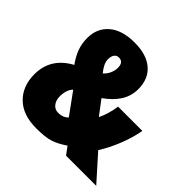

<svg xmlns="http://www.w3.org/2000/svg" viewBox="-183 -897 1080 1080"><g transform="rotate(45 357.5 -356.5)"><path d="M498 -552Q498 -497 469.5 -452.5Q441 -408 387 -370L452 -284Q477 -334 487 -402H680Q668 -336 641.5 -270Q615 -204 581 -150L715 0H475L441 -46Q398 -16 359 -3Q320 10 248 10Q141 10 83 -47Q25 -104 25 -198Q25 -328 147 -394Q120 -431 105.5 -469Q91 -507 91 -553Q91 -630 145 -676.5Q199 -723 298 -723Q394 -723 446 -678Q498 -633 498 -552ZM258 -550Q258 -516 294 -473Q312 -489 322 -511Q332 -533 332 -556Q332 -601 295 -601Q278 -601 268 -588Q258 -575 258 -550ZM214 -210Q214 -180 230 -159.5Q246 -139 273 -139Q312 -139 334 -163L241 -291Q214 -264 214 -210Z"/></g></svg>

Font: Noto Sans Display Black Narrow
Style: Regular
Weight: 900
Width: 4
Designer: Monotype Design team
Foundry: Monotype Imaging Inc.
Version: Version 1.000